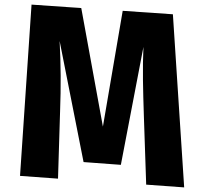

<svg xmlns="http://www.w3.org/2000/svg" viewBox="-20 -789 887 834"><path d="M780 25 615 13 605 -283Q602 -371 601 -440Q600 -521 603 -585L505 -73L343 -85L239 -611Q247 -463 241 -306L232 -13L67 -25L117 -769L333 -754L427 -239L513 -742L731 -727Z"/></svg>

Font: Xiangcui Wave Sans Xiangcui Wave Sans
Style: Regular
Weight: 800
Width: 3
Version: Version 0.920;March 28, 2024;FontCreator 14.0.0.2814 64-bit